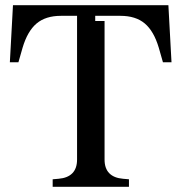

<svg xmlns="http://www.w3.org/2000/svg" viewBox="-20 -720 699 740"><path d="M30 -700H629L641 -480H608L592 -536Q573 -600 538 -629.5Q503 -659 444 -659H347V-639H383V-105Q383 -71 401 -52.5Q419 -34 454 -31L477 -29V0H183V-29L206 -31Q241 -34 259 -52.5Q277 -71 277 -105V-659H215Q156 -659 121 -629.5Q86 -600 67 -536L51 -480H18Z"/></svg>

Font: Redaction
Style: Regular
Weight: 400
Designer: Jeremy Mickel / Forest Young
Foundry: MCKL
Version: Version 2.001; Redaction